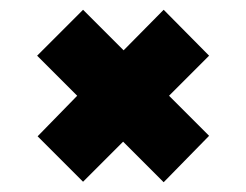

<svg xmlns="http://www.w3.org/2000/svg" viewBox="-20 -450 504 393"><path d="M150 -78 57 -171 138 -254 56 -336 150 -430 233 -347 315 -430 408 -336 326 -254 408 -172 315 -77 232 -160Z"/></svg>

Font: Saira Condensed Black
Style: Regular
Weight: 900
Width: 3
Designer: Hector Gatti with collaboration of the Omnibus-Type team
Foundry: Omnibus-Type
Version: Version 1.101